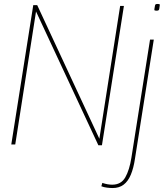

<svg xmlns="http://www.w3.org/2000/svg" viewBox="-20 -730 836 970"><path d="M37 0 148 -704H168L482 -29L587 -700H606L495 4H477L162 -672L57 0ZM777 -710Q783 -710 785.5 -709Q788 -708 787 -702Q786 -690 784.5 -684.5Q783 -679 780 -677.5Q777 -676 770 -676Q766 -676 762.5 -677Q759 -678 760 -684Q762 -696 763 -701.5Q764 -707 767 -708.5Q770 -710 777 -710ZM757 -530 662 71Q655 119 641 152.5Q627 186 604.5 203Q582 220 549 220Q537 220 520.5 218Q504 216 492 211L497 194Q512 199 524 201Q536 203 547 203Q592 203 613 166Q634 129 644 66L738 -530Z"/></svg>

Font: Georama ExtraCondensed Thin Thin
Style: Italic
Weight: 250
Italic angle: -9°
Version: Version 1.001